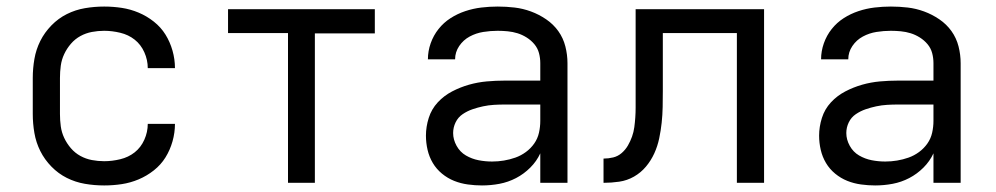

<svg xmlns="http://www.w3.org/2000/svg" viewBox="-20 -558 3040 586"><path d="M298 8Q268 8 239 3Q210 -2 184 -15Q158 -28 137 -49.5Q116 -71 103 -97Q90 -123 85 -152Q80 -181 80 -210V-320Q80 -349 85 -378Q90 -407 103 -433Q116 -459 137 -480.5Q158 -502 184 -515Q210 -528 239 -533Q268 -538 298 -538Q325 -538 351.5 -534Q378 -530 403 -519.5Q428 -509 449.5 -492Q471 -475 485 -452.5Q499 -430 506.5 -403.5Q514 -377 514 -350Q514 -350 514 -350Q514 -350 514 -350H431Q431 -350 431 -350Q431 -350 431 -350Q431 -375 420.5 -398.5Q410 -422 391 -437Q372 -452 347 -458Q322 -464 298 -464Q279 -464 260.5 -460.5Q242 -457 225.5 -448Q209 -439 196.5 -424.5Q184 -410 176 -393Q168 -376 165.5 -357.5Q163 -339 163 -320V-210Q163 -191 165.5 -172.5Q168 -154 176 -137Q184 -120 196.5 -105.5Q209 -91 225.5 -82Q242 -73 260.5 -69.5Q279 -66 298 -66Q322 -66 347 -72Q372 -78 391 -93Q410 -108 420.5 -131.5Q431 -155 431 -180Q431 -180 431 -180Q431 -180 431 -180H514Q514 -180 514 -180Q514 -180 514 -180Q514 -153 506.5 -126.5Q499 -100 485 -77.5Q471 -55 449.5 -38Q428 -21 403 -10.5Q378 0 351.5 4Q325 8 298 8Z M859 0V-457H676V-530H1124V-456H941V0Z M1451 8Q1430 8 1408 5Q1386 2 1366 -6Q1346 -14 1329 -28Q1312 -42 1301 -60.5Q1290 -79 1285 -100.5Q1280 -122 1280 -144Q1280 -171 1288.5 -198Q1297 -225 1316 -245.5Q1335 -266 1360 -279Q1385 -292 1411.5 -299.5Q1438 -307 1465.5 -309.5Q1493 -312 1521 -312H1629V-365Q1629 -381 1625 -396Q1621 -411 1611 -423Q1601 -435 1587.5 -443.5Q1574 -452 1559.5 -456.5Q1545 -461 1529.5 -462.5Q1514 -464 1499 -464Q1477 -464 1455 -460.5Q1433 -457 1413.5 -446.5Q1394 -436 1381.5 -417.5Q1369 -399 1369 -377Q1369 -377 1369 -377Q1369 -377 1369 -377H1286Q1286 -377 1286 -377Q1286 -377 1286 -377Q1286 -402 1294.5 -426Q1303 -450 1318.5 -469.5Q1334 -489 1355 -502.5Q1376 -516 1400 -524Q1424 -532 1449 -535Q1474 -538 1499 -538Q1525 -538 1550.5 -535Q1576 -532 1600.5 -523Q1625 -514 1647 -499Q1669 -484 1684 -463Q1699 -442 1705.5 -416.5Q1712 -391 1712 -365V0H1629V-90Q1618 -66 1598.5 -46.5Q1579 -27 1555 -14.5Q1531 -2 1504.5 3Q1478 8 1451 8ZM1482 -65Q1500 -65 1518 -68Q1536 -71 1553 -77Q1570 -83 1585 -94Q1600 -105 1610.5 -120Q1621 -135 1625 -153Q1629 -171 1629 -189V-239H1521Q1504 -239 1487.5 -238Q1471 -237 1454.5 -233.5Q1438 -230 1422 -224.5Q1406 -219 1392 -209.5Q1378 -200 1370.5 -184.5Q1363 -169 1363 -152Q1363 -132 1373.5 -113Q1384 -94 1402 -83.5Q1420 -73 1440.5 -69Q1461 -65 1482 -65Z M1822 0V-74Q1837 -74 1851.5 -77.5Q1866 -81 1877.5 -91Q1889 -101 1896.5 -114Q1904 -127 1909 -141Q1914 -155 1916 -170Q1918 -185 1919 -200Q1920 -215 1920 -229.5Q1920 -244 1920 -259Q1920 -262 1920 -264Q1920 -266 1920 -268V-274Q1920 -277 1920 -279Q1920 -281 1920 -283V-530H2312V0H2229V-457H2003V-282Q2003 -281 2003 -281Q2003 -281 2003 -281V-280Q2003 -256 2002.5 -231.5Q2002 -207 1999.5 -183.5Q1997 -160 1992 -136Q1987 -112 1977 -90Q1967 -68 1951.5 -49.5Q1936 -31 1915 -19Q1894 -7 1870 -3.5Q1846 0 1822 0Z M2651 8Q2630 8 2608 5Q2586 2 2566 -6Q2546 -14 2529 -28Q2512 -42 2501 -60.5Q2490 -79 2485 -100.5Q2480 -122 2480 -144Q2480 -171 2488.5 -198Q2497 -225 2516 -245.5Q2535 -266 2560 -279Q2585 -292 2611.5 -299.5Q2638 -307 2665.5 -309.5Q2693 -312 2721 -312H2829V-365Q2829 -381 2825 -396Q2821 -411 2811 -423Q2801 -435 2787.5 -443.5Q2774 -452 2759.5 -456.5Q2745 -461 2729.5 -462.5Q2714 -464 2699 -464Q2677 -464 2655 -460.5Q2633 -457 2613.5 -446.5Q2594 -436 2581.5 -417.5Q2569 -399 2569 -377Q2569 -377 2569 -377Q2569 -377 2569 -377H2486Q2486 -377 2486 -377Q2486 -377 2486 -377Q2486 -402 2494.5 -426Q2503 -450 2518.5 -469.5Q2534 -489 2555 -502.5Q2576 -516 2600 -524Q2624 -532 2649 -535Q2674 -538 2699 -538Q2725 -538 2750.5 -535Q2776 -532 2800.5 -523Q2825 -514 2847 -499Q2869 -484 2884 -463Q2899 -442 2905.5 -416.5Q2912 -391 2912 -365V0H2829V-90Q2818 -66 2798.5 -46.5Q2779 -27 2755 -14.5Q2731 -2 2704.5 3Q2678 8 2651 8ZM2682 -65Q2700 -65 2718 -68Q2736 -71 2753 -77Q2770 -83 2785 -94Q2800 -105 2810.5 -120Q2821 -135 2825 -153Q2829 -171 2829 -189V-239H2721Q2704 -239 2687.5 -238Q2671 -237 2654.5 -233.5Q2638 -230 2622 -224.5Q2606 -219 2592 -209.5Q2578 -200 2570.5 -184.5Q2563 -169 2563 -152Q2563 -132 2573.5 -113Q2584 -94 2602 -83.5Q2620 -73 2640.5 -69Q2661 -65 2682 -65Z"/></svg>

Font: Iosevka Curly Extended
Style: Regular
Weight: 400
Width: 7
Monospace: yes
Designer: Belleve Invis
Foundry: Belleve Invis
Version: Version 11.1.0; ttfautohint (v1.8.3)